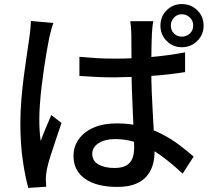

<svg xmlns="http://www.w3.org/2000/svg" viewBox="-20 -869 1040 943"><path d="M370 -590Q413 -586 455 -583.5Q497 -581 541 -581Q633 -581 723 -589Q813 -597 889 -612V-515Q810 -502 720 -496Q630 -490 541 -489Q498 -489 456 -491Q414 -493 370 -496ZM733 -765Q730 -750 728.5 -734Q727 -718 726 -703Q725 -685 724.5 -657.5Q724 -630 723.5 -597.5Q723 -565 723 -533Q723 -470 725.5 -412Q728 -354 731 -302Q734 -250 736.5 -204.5Q739 -159 739 -122Q739 -87 729.5 -56.5Q720 -26 699 -2Q678 22 643 35.5Q608 49 556 49Q454 49 397.5 9Q341 -31 341 -103Q341 -149 366.5 -185Q392 -221 439.5 -242Q487 -263 554 -263Q620 -263 676 -248Q732 -233 778 -209Q824 -185 862 -156Q900 -127 931 -100L877 -16Q822 -68 769 -106Q716 -144 661 -165Q606 -186 546 -186Q496 -186 464.5 -166Q433 -146 433 -113Q433 -79 463.5 -61.5Q494 -44 542 -44Q579 -44 600 -56Q621 -68 630 -90.5Q639 -113 639 -145Q639 -171 637 -215.5Q635 -260 632.5 -313.5Q630 -367 628 -423.5Q626 -480 626 -532Q626 -586 625.5 -631.5Q625 -677 625 -701Q625 -713 623.5 -732Q622 -751 620 -765ZM242 -756Q239 -747 234.5 -732.5Q230 -718 226.5 -703Q223 -688 221 -679Q216 -654 209.5 -617Q203 -580 196.5 -535.5Q190 -491 184.5 -445Q179 -399 176 -357Q173 -315 173 -283Q173 -257 174.5 -230.5Q176 -204 180 -176Q187 -197 196 -219Q205 -241 214.5 -263Q224 -285 232 -304L282 -265Q269 -227 254.5 -183.5Q240 -140 227.5 -101Q215 -62 210 -36Q208 -26 206.5 -12.5Q205 1 205 10Q206 17 206 27.5Q206 38 207 48L119 54Q104 1 92 -80.5Q80 -162 80 -264Q80 -319 85 -380Q90 -441 97.5 -498.5Q105 -556 112.5 -604.5Q120 -653 124 -683Q127 -702 129 -724Q131 -746 132 -766ZM819 -743Q819 -720 834.5 -704.5Q850 -689 873 -689Q896 -689 912.5 -704.5Q929 -720 929 -743Q929 -767 912.5 -783Q896 -799 873 -799Q850 -799 834.5 -782.5Q819 -766 819 -743ZM768 -743Q768 -788 798.5 -818.5Q829 -849 873 -849Q918 -849 949 -818.5Q980 -788 980 -743Q980 -699 949 -668Q918 -637 873 -637Q829 -637 798.5 -668Q768 -699 768 -743Z"/></svg>

Font: Noto Sans JP Thin Medium
Style: Regular
Weight: 500
Version: Version 2.004-H2;hotconv 1.0.118;makeotfexe 2.5.65603